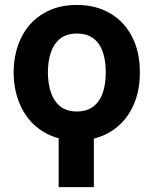

<svg xmlns="http://www.w3.org/2000/svg" viewBox="-20 -557 631 775"><path d="M358.8 198.4H216.8V-20.7H358.8ZM35 -264.9Q35.6 -345.3 66.7 -407Q97.8 -468.8 155.5 -502.9Q213.2 -537.1 290.1 -537.1Q367.4 -537.1 425.2 -502.9Q482.9 -468.8 514 -407Q545.1 -345.3 544.5 -264.9Q545.1 -185 514 -122.4Q482.9 -59.8 425.2 -24.8Q367.4 10.2 290.1 10.2Q213.2 10.2 155.5 -24.8Q97.8 -59.8 66.7 -122.1Q35.6 -184.4 35 -264.9ZM406.9 -264.9Q406.9 -312.4 394.8 -347.6Q382.7 -382.8 356.7 -402.2Q330.6 -421.6 290.1 -421.6Q249.9 -421.6 224.1 -401.9Q198.4 -382.2 186.1 -347.3Q173.7 -312.4 173.2 -264.9Q173.7 -217.4 186.1 -182.2Q198.4 -146.9 224.1 -127Q249.9 -107 290.1 -107Q330.6 -107 356.7 -127Q382.7 -146.9 394.8 -182.2Q406.9 -217.4 406.9 -264.9Z"/></svg>

Font: Pretendard Std Variable
Style: Regular
Weight: 400
Designer: Base glyphs from Inter by Rasmus Andersson; Hangeul glyphs from Noto Sans CJK(Source Han Sans) by Jang Soo-young and Kan
Foundry: Kil Hyung-jin
Version: Version 1.309;Glyphs 3.2 (3225)